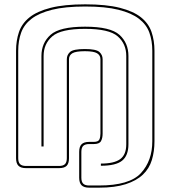

<svg xmlns="http://www.w3.org/2000/svg" viewBox="-20 -765 786 885"><path d="M54 -36V-531Q54 -578 67.5 -617.5Q81 -657 116 -685Q151 -713 213.5 -729Q276 -745 373 -745Q470 -745 532.5 -729Q595 -713 630 -685Q665 -657 678.5 -617.5Q692 -578 692 -531V-114Q692 -67 680 -27.5Q668 12 638.5 40Q609 68 559.5 84Q510 100 436 100H391Q367 100 356 89Q345 78 345 54V-65Q345 -89 356 -100Q367 -111 391 -111H412Q433 -111 438 -122Q443 -133 443 -149V-492Q443 -510 427.5 -519.5Q412 -529 371 -529Q329 -529 313.5 -519.5Q298 -510 298 -492V-36Q298 -12 287.5 -1Q277 10 252 10H100Q76 10 65 -1Q54 -12 54 -36ZM64 -531V-36Q64 -17 72.5 -8.5Q81 0 100 0H252Q271 0 279.5 -8.5Q288 -17 288 -36V-492Q288 -512 303 -525.5Q318 -539 371 -539Q423 -539 438 -525.5Q453 -512 453 -492V-149Q453 -128 445.5 -114.5Q438 -101 412 -101H391Q372 -101 363.5 -92.5Q355 -84 355 -65V54Q355 73 363.5 81.5Q372 90 391 90H436Q577 90 629.5 33Q682 -24 682 -114V-531Q682 -577 668.5 -614.5Q655 -652 620.5 -678.5Q586 -705 526 -720Q466 -735 373 -735Q280 -735 220 -720Q160 -705 125.5 -678.5Q91 -652 77.5 -614.5Q64 -577 64 -531ZM445 -1V-11Q506 -11 534 -31.5Q562 -52 562 -100V-507Q562 -563 522.5 -597.5Q483 -632 372 -632Q261 -632 221 -597.5Q181 -563 181 -507V-90H171V-507Q171 -567 213 -604.5Q255 -642 372 -642Q489 -642 530.5 -604.5Q572 -567 572 -507V-100Q572 -48 543 -24.5Q514 -1 445 -1Z"/></svg>

Font: Bungee Outline
Style: Regular
Weight: 400
Designer: David Jonathan Ross
Foundry: David Jonathan Ross
Version: Version 1.001;PS 1.0;hotconv 1.0.72;makeotf.lib2.5.5900